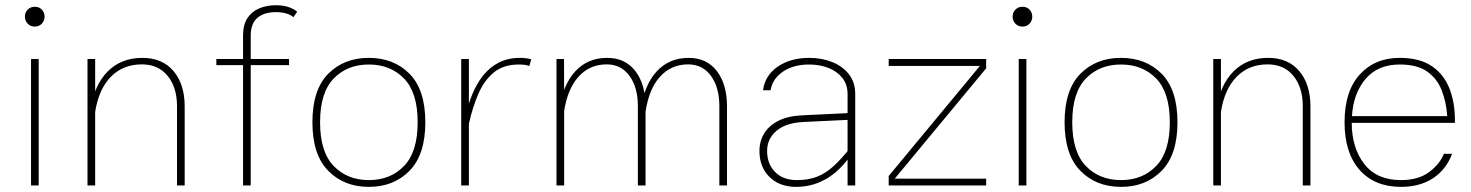

<svg xmlns="http://www.w3.org/2000/svg" viewBox="-20 -709 5624 734"><path d="M75.2 -645.5Q75.2 -629.9 85.7 -618.7Q96.2 -607.4 112.8 -607.4Q129.9 -607.4 140.1 -618.7Q150.4 -629.9 150.4 -645.5Q150.4 -661.1 140.1 -672.1Q129.9 -683.1 112.8 -683.1Q96.2 -683.1 85.7 -672.1Q75.2 -661.1 75.2 -645.5ZM98.6 -483.4V0H127.9V-483.4Z M343.8 0V-332V-483.4H314.5V0ZM686 -302.2Q686 -386.7 643.3 -437.3Q600.6 -487.8 524.4 -487.8Q442.9 -487.8 391.4 -435.5Q339.8 -383.3 324.2 -285.6L343.8 -281.2Q357.4 -368.2 403.8 -415.5Q450.2 -462.9 522.5 -462.9Q585 -462.9 620.8 -418.9Q656.7 -375 656.7 -303.2V0H686Z M1116.2 -664.1Q1104 -674.8 1083.3 -681.9Q1062.5 -689 1035.2 -689Q999.5 -689 970.9 -677Q942.4 -665 925.8 -639.6Q909.2 -614.3 909.2 -574.2V0H938.5V-572.8Q938.5 -619.1 964.1 -640.9Q989.7 -662.6 1035.2 -662.6Q1058.6 -662.6 1075.9 -657Q1093.3 -651.4 1101.6 -643.1ZM807.1 -460H1085V-483.4H807.1Z M1390.1 -462.4Q1472.7 -462.4 1524.7 -408.7Q1576.7 -355 1576.7 -241.7Q1576.7 -128.4 1524.7 -74.5Q1472.7 -20.5 1390.1 -20.5Q1307.6 -20.5 1255.6 -74.5Q1203.6 -128.4 1203.6 -241.7Q1203.6 -355 1255.6 -408.7Q1307.6 -462.4 1390.1 -462.4ZM1390.1 -487.8Q1294.9 -487.8 1234.6 -426.8Q1174.3 -365.7 1174.3 -241.7Q1174.3 -117.7 1234.6 -56.2Q1294.9 5.4 1390.1 5.4Q1485.4 5.4 1545.7 -56.2Q1606 -117.7 1606 -241.7Q1606 -365.7 1545.7 -426.8Q1485.4 -487.8 1390.1 -487.8Z M1743.2 -483.4V0H1772.5V-264.2V-483.4ZM2003.4 -456.5 2011.2 -482.4Q2002 -484.9 1991.2 -486.3Q1980.5 -487.8 1969.2 -487.8Q1921.4 -487.8 1886.2 -469.5Q1851.1 -451.2 1826.2 -419.4Q1801.3 -387.7 1784.7 -346.4Q1768.1 -305.2 1757.3 -258.8L1772.9 -237.3Q1786.6 -298.3 1808.3 -349.4Q1830.1 -400.4 1867.2 -431.4Q1904.3 -462.4 1963.4 -462.4Q1990.7 -462.4 2003.4 -456.5Z M2107.4 -483.4V0H2136.7V-332L2136.2 -483.4ZM2447.8 -302.2Q2447.8 -386.7 2408.9 -437.3Q2370.1 -487.8 2301.3 -487.8Q2226.1 -487.8 2178.5 -435.5Q2130.9 -383.3 2116.7 -285.6L2136.2 -281.2Q2148.9 -368.2 2191.4 -415.5Q2233.9 -462.9 2299.3 -462.9Q2354.5 -462.9 2386.5 -418.9Q2418.5 -375 2418.5 -303.2V0H2447.8ZM2759.3 -302.2Q2759.3 -386.7 2720.5 -437.3Q2681.6 -487.8 2612.8 -487.8Q2537.6 -487.8 2490 -435.5Q2442.4 -383.3 2428.2 -285.6L2447.8 -281.2Q2460.4 -368.2 2502.9 -415.5Q2545.4 -462.9 2610.8 -462.9Q2666 -462.9 2698 -418.9Q2730 -375 2730 -303.2V0H2759.3Z M3249.5 -349.1Q3249.5 -394 3225.6 -424.8Q3201.7 -455.6 3161.6 -471.7Q3121.6 -487.8 3073.7 -487.8Q3002 -487.8 2953.1 -454.1Q2904.3 -420.4 2897 -363.8H2925.8Q2933.1 -408.2 2973.4 -435.3Q3013.7 -462.4 3073.2 -462.4Q3113.3 -462.4 3146.7 -449.5Q3180.2 -436.5 3200.2 -411.1Q3220.2 -385.7 3220.2 -349.1V-91.8V0H3249.5ZM3248.5 -140.1 3236.3 -151.9Q3199.7 -104 3168 -75Q3136.2 -45.9 3102.8 -33.2Q3069.3 -20.5 3026.9 -20.5Q2973.6 -20.5 2943.1 -51.5Q2912.6 -82.5 2912.6 -131.8Q2912.6 -178.2 2948.2 -208.7Q2983.9 -239.3 3051.8 -242.7L3237.3 -251.5V-277.3L3045.9 -268.1Q2992.7 -265.6 2956.5 -247.6Q2920.4 -229.5 2901.9 -199.7Q2883.3 -169.9 2883.3 -131.8Q2883.3 -70.8 2921.4 -32.7Q2959.5 5.4 3024.4 5.4Q3089.8 5.4 3146.2 -29.8Q3202.6 -64.9 3248.5 -140.1Z M3377.4 -457H3726.1L3377.4 -36.1V0H3750V-25.9H3400.4L3750 -447.8V-483.4H3377.4Z M3851.1 -645.5Q3851.1 -629.9 3861.6 -618.7Q3872.1 -607.4 3888.7 -607.4Q3905.8 -607.4 3916 -618.7Q3926.3 -629.9 3926.3 -645.5Q3926.3 -661.1 3916 -672.1Q3905.8 -683.1 3888.7 -683.1Q3872.1 -683.1 3861.6 -672.1Q3851.1 -661.1 3851.1 -645.5ZM3874.5 -483.4V0H3903.8V-483.4Z M4265.6 -462.4Q4348.1 -462.4 4400.1 -408.7Q4452.1 -355 4452.1 -241.7Q4452.1 -128.4 4400.1 -74.5Q4348.1 -20.5 4265.6 -20.5Q4183.1 -20.5 4131.1 -74.5Q4079.1 -128.4 4079.1 -241.7Q4079.1 -355 4131.1 -408.7Q4183.1 -462.4 4265.6 -462.4ZM4265.6 -487.8Q4170.4 -487.8 4110.1 -426.8Q4049.8 -365.7 4049.8 -241.7Q4049.8 -117.7 4110.1 -56.2Q4170.4 5.4 4265.6 5.4Q4360.8 5.4 4421.1 -56.2Q4481.4 -117.7 4481.4 -241.7Q4481.4 -365.7 4421.1 -426.8Q4360.8 -487.8 4265.6 -487.8Z M4647.5 0V-332V-483.4H4618.2V0ZM4989.7 -302.2Q4989.7 -386.7 4947 -437.3Q4904.3 -487.8 4828.1 -487.8Q4746.6 -487.8 4695.1 -435.5Q4643.6 -383.3 4627.9 -285.6L4647.5 -281.2Q4661.1 -368.2 4707.5 -415.5Q4753.9 -462.9 4826.2 -462.9Q4888.7 -462.9 4924.6 -418.9Q4960.4 -375 4960.4 -303.2V0H4989.7Z M5147.5 -239.3H5542Q5543.5 -311 5522.5 -367.2Q5501.5 -423.3 5454.6 -455.6Q5407.7 -487.8 5331.1 -487.8Q5235.8 -487.8 5178 -423.8Q5120.1 -359.9 5120.1 -241.7Q5120.1 -124.5 5177.5 -59.6Q5234.9 5.4 5335.9 5.4Q5408.2 5.4 5458.5 -27.8Q5508.8 -61 5531.2 -121.1H5500Q5483.9 -81.1 5442.9 -50.8Q5401.9 -20.5 5335.9 -20.5Q5243.2 -20.5 5195.6 -82Q5147.9 -143.6 5147.5 -239.3ZM5148.4 -265.1Q5153.8 -352.1 5200.4 -407.2Q5247.1 -462.4 5331.1 -462.4Q5397 -462.4 5435.1 -436Q5473.1 -409.7 5491 -365Q5508.8 -320.3 5512.7 -265.1Z"/></svg>

Font: Estedad-FD VF
Style: Regular
Weight: 100
Designer: Amin Abedi
Version: Version 7.3